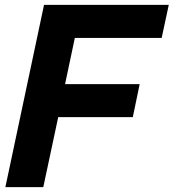

<svg xmlns="http://www.w3.org/2000/svg" viewBox="-20 -765 710 785"><path d="M2 0 160 -745H670L641 -610H286L246 -421H551L523 -286H218L157 0Z"/></svg>

Font: Plus Jakarta Display
Style: Bold Italic
Weight: 700
Italic angle: -12°
Designer: Gumpita Rahayu
Foundry: Tokotype Studio
Version: Version 1.000;hotconv 1.0.109;makeotfexe 2.5.65596